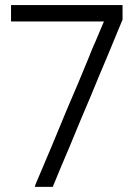

<svg xmlns="http://www.w3.org/2000/svg" viewBox="-20 -727 545 755"><path d="M388.7 -642.6Q348.6 -642.6 309.6 -642.6Q270.5 -642.6 231.4 -642.6Q203.1 -642.6 173.8 -642.6Q145.5 -642.6 116.2 -642.6Q92.8 -642.6 69.3 -642.6Q46.9 -642.6 23.4 -642.6Q23.4 -644.5 23.4 -646.5Q23.4 -648.4 23.4 -650.4Q23.4 -655.3 23.4 -661.1Q23.4 -667 23.4 -672.9Q23.4 -676.8 23.4 -680.7Q23.4 -684.6 23.4 -688.5Q23.4 -693.4 23.4 -698.2Q23.4 -703.1 23.4 -707Q24.4 -707 26.4 -707Q28.3 -707 30.3 -707Q45.9 -707 60.5 -707Q76.2 -707 90.8 -707Q124 -707 157.2 -707Q190.4 -707 223.6 -707Q256.8 -707 289.1 -707Q322.3 -707 355.5 -707Q381.8 -707 409.2 -707Q435.5 -707 461.9 -707Q461.9 -706.1 461.9 -704.1Q461.9 -702.1 461.9 -700.2Q461.9 -694.3 461.9 -688.5Q461.9 -682.6 461.9 -677.7Q461.9 -673.8 461.9 -669.9Q461.9 -666 461.9 -662.1Q461.9 -658.2 461.9 -655.3Q461.9 -651.4 461.9 -648.4Q461.9 -648.4 461.9 -647.5Q461.9 -647.5 460.9 -647.5Q430.7 -573.2 399.4 -499Q368.2 -425.8 337.9 -351.6Q316.4 -300.8 294.9 -250Q274.4 -199.2 252.9 -148.4Q236.3 -109.4 219.7 -70.3Q204.1 -31.2 187.5 7.8Q186.5 7.8 184.6 7.8Q183.6 7.8 182.6 7.8Q175.8 7.8 169.9 7.8Q164.1 7.8 157.2 7.8Q153.3 7.8 148.4 7.8Q144.5 7.8 140.6 7.8Q134.8 7.8 128.9 7.8Q124 7.8 118.2 7.8Q118.2 6.8 117.2 5.9Q118.2 2.9 120.1 -2.9Q151.4 -77.1 182.6 -150.4Q212.9 -224.6 244.1 -298.8Q265.6 -349.6 287.1 -399.4Q307.6 -450.2 329.1 -501Q335.9 -518.6 342.8 -535.2Q350.6 -551.8 357.4 -568.4Q365.2 -586.9 373 -605.5Q380.9 -624 388.7 -642.6Z"/></svg>

Font: LeFont
Style: Light
Weight: 300
Designer: Leryon MEDIA
Version: Version 1.0